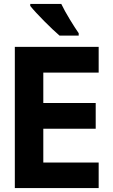

<svg xmlns="http://www.w3.org/2000/svg" viewBox="-20 -951 570 971"><path d="M281 -771H378V-783C355 -816 310 -888 290 -931H133V-921C162 -884 243 -803 281 -771ZM55 0H479V-129H199V-300H464V-430H199V-584H479V-714H55Z"/></svg>

Font: Noto Sans Mono Condensed ExtraBold
Style: Regular
Weight: 800
Width: 3
Designer: Monotype Design Team
Foundry: Monotype Imaging Inc.
Version: Version 2.014